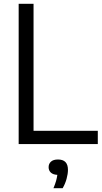

<svg xmlns="http://www.w3.org/2000/svg" viewBox="-20 -760 540 1013"><path d="M78.5 0V-740H157V-70H496V0ZM262 233Q271 211.5 275.8 194.8Q280.5 178 282.5 162.5Q260 161.5 248.2 150.5Q236.5 139.5 236.5 122Q236.5 104 249 92.8Q261.5 81.5 286 81.5Q338.5 81.5 338.5 136Q338.5 157.5 331.2 183.8Q324 210 310.5 233Z"/></svg>

Font: Encode Sans SmCnd
Style: Regular
Weight: 400
Width: 4
Designer: Multiple Designers
Foundry: Impallari Type
Version: Version 3.002; ttfautohint (v1.8.3) -l 8 -r 50 -G 200 -x 14 